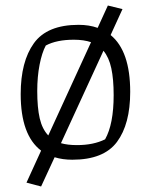

<svg xmlns="http://www.w3.org/2000/svg" viewBox="-20 -570 549 696"><path d="M452 -237Q452 -120 404 -55.5Q356 9 242 9Q207 9 178 0L129 106L76 92L129 -24Q55 -80 55 -229Q55 -347 103 -413.5Q151 -480 265 -480Q303 -480 334 -469L371 -550L424 -537L381 -443Q452 -385 452 -237ZM155 -79 310 -417Q284 -426 248 -426Q185 -426 146 -405Q132 -379 123.5 -335.5Q115 -292 115 -240Q115 -180 124 -141Q133 -102 155 -79ZM392 -225Q392 -283 383.5 -322.5Q375 -362 355 -386L201 -51Q225 -44 259 -44Q319 -44 361 -65Q392 -120 392 -225Z"/></svg>

Font: Athiti
Style: Regular
Weight: 400
Designer: CadsonDemak Team
Foundry: CadsonDemak
Version: Version 1.033